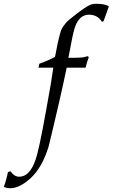

<svg xmlns="http://www.w3.org/2000/svg" viewBox="-177 -731 598 1019"><path d="M401 -698Q373 -620 373 -619L364 -615Q341 -653 295 -653Q253 -653 229 -607Q218 -585 207 -533L186 -424Q233 -424 259 -426Q260 -426 264 -427Q268 -428 275.5 -429.5Q283 -431 290 -433L294 -426Q286 -407 277 -372H177Q144 -212 81 47Q46 160 -16 216Q-74 268 -123 268Q-144 268 -157 260Q-153 254 -144 221Q-136 190 -135 182L-121 178Q-101 207 -75 207Q-20 207 11 119Q31 62 68 -147Q96 -297 106 -372H27L32 -393Q73 -407 115 -429L130 -505Q141 -555 149 -574Q156 -590 174 -611Q183 -622 230 -658Q277 -694 299 -704Q313 -711 333 -711Q378 -711 401 -698Z"/></svg>

Font: GFS Didot
Style: Italic
Weight: 400
Italic angle: -12°
Designer: Takis Katsoulidis and George D. Matthiopoulos
Foundry: George Matthiopoulos and Takis Katsoulidis
Version: Version 1.0